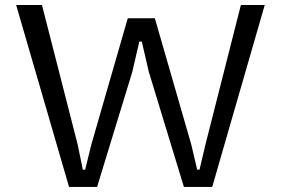

<svg xmlns="http://www.w3.org/2000/svg" viewBox="-20 -735 1104 755"><path d="M588.9 -663.1 731.9 -167.5 755.4 -67.9H764.6L788.1 -167.5L927.2 -715.3H1021L814.5 0H703.1L565.4 -451.7L537.6 -571.3H527.8L500 -451.7L361.8 0H251.5L43.5 -715.3H145L285.2 -167.5L305.7 -67.9H314.9L339.4 -167.5L482.4 -663.1Z"/></svg>

Font: Proza Libre
Style: Regular
Weight: 400
Designer: Jasper de Waard
Foundry: Jasper de Waard
Version: Version 1.000; ttfautohint (v1.4.1.8-43bc)